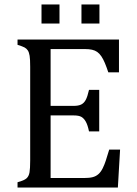

<svg xmlns="http://www.w3.org/2000/svg" viewBox="-20 -845 615 865"><path d="M516 -667V-519H468Q460 -543 452.5 -561Q445 -579 436.5 -591.5Q428 -604 418 -611Q408 -618 394.5 -621Q381 -624 362 -624H208V-368H312Q333 -368 345.5 -374Q358 -380 366 -394.5Q374 -409 381 -440H427V-253H381Q375 -282 366.5 -297Q358 -312 346.5 -318.5Q335 -325 312 -325H208V-43H359Q383 -43 398 -47Q413 -51 424 -61Q435 -71 443 -87.5Q451 -104 456.5 -121Q462 -138 472 -171H521L511 0H59V-24Q89 -32 99.5 -41.5Q110 -51 113 -68.5Q116 -86 116 -122V-544Q116 -578 113.5 -593.5Q111 -609 105.5 -617.5Q100 -626 91 -631Q82 -636 59 -643V-667ZM428 -825V-739H347V-825ZM248 -825V-739H167V-825Z"/></svg>

Font: Myanglish
Style: Regular
Weight: 400
Designer: KyawKyaw ( MaYenGone)
Foundry: TattooFont3D
Version: Version 1.003 December 13, 2014